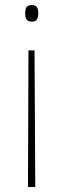

<svg xmlns="http://www.w3.org/2000/svg" viewBox="-20 -553 252 762"><path d="M132 -501C132 -519 127 -533 107 -533C83 -533 80 -518 80 -501C80 -481 84 -467 107 -467C127 -467 132 -482 132 -501ZM93 -353 91 189H120L117 -353Z"/></svg>

Font: Noto Sans Arabic UI SmCn Th
Style: Regular
Weight: 100
Width: 4
Designer: Monotype Design Team, Nadine Chahine and Nizar Qandah
Foundry: Monotype Imaging Inc.
Version: Version 2.010